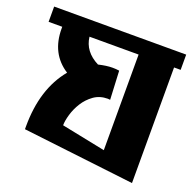

<svg xmlns="http://www.w3.org/2000/svg" viewBox="-104 -647 753 750"><g transform="rotate(20 272.5 -272.0)"><path d="M546.9 -480.5H519.5V0L54.7 -54.7V-66.4Q54.7 -222.7 133.8 -318.4Q54.7 -369.1 54.7 -472.7V-480.5H-2V-543.9H546.9ZM372.1 -83V-480.5H168Q174.8 -420.9 236.3 -389.6Q269.5 -397.5 293.9 -397.5Q301.8 -397.5 308.6 -397Q315.4 -396.5 322.3 -395.5L328.1 -276.4L318.4 -277.3Q285.2 -277.3 260.7 -259.8Q236.3 -242.2 220.7 -217.3Q205.1 -192.4 197.3 -165.5Q189.5 -138.7 189.5 -120.1Z"/></g></svg>

Font: Shorif Bongobondhu ANSI V2
Style: Regular
Weight: 400
Designer: Shorif Uddin Shishir, Shorif art & Design, e-mail : shorifart@gmail.com, facebook : Shorif2001
Foundry: Lipighor Font Foundry
Version: Designed By Shorif Uddin Shishir | Build By Niladri Shekhar 